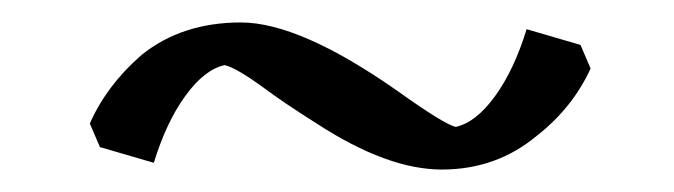

<svg xmlns="http://www.w3.org/2000/svg" viewBox="-20 -413 600 171"><path d="M334 -332Q376 -302 386 -300Q404 -304 421 -327.5Q438 -351 449 -387L497 -373L506 -352Q490 -317 458 -292Q422 -262 373.5 -262Q325 -262 262 -303Q232 -322 216 -334Q190 -353 180 -355Q162 -351 145 -327.5Q128 -304 117 -268L69 -282L60 -303Q75 -337 106 -364Q142 -393 194.5 -393Q247 -393 334 -332Z"/></svg>

Font: Fenix
Style: Regular
Weight: 400
Designer: Fernando Diaz
Foundry: Fernando Diaz
Version: 004.301